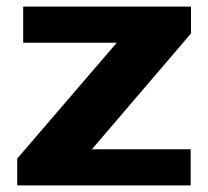

<svg xmlns="http://www.w3.org/2000/svg" viewBox="-20 -560 629 580"><path d="M32 -81 380 -486 396 -431H50V-540H557V-459L208 -51L192 -109H556V0H32Z"/></svg>

Font: Pathway Extreme 28pt
Style: Bold
Weight: 700
Designer: Eduardo Rodriguez Tunni
Foundry: Eduardo Rodriguez Tunni
Version: Version 1.001;gftools[0.9.26]